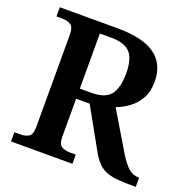

<svg xmlns="http://www.w3.org/2000/svg" viewBox="-127 -837 949 960"><g transform="rotate(20 347.5 -357.0)"><path d="M31 0V-49H64Q88 -49 106.5 -59.5Q125 -70 125 -112V-601Q125 -643 106.5 -654Q88 -665 64 -665H31V-714H336Q474 -714 539 -666.5Q604 -619 604 -526Q604 -473 583.5 -436.5Q563 -400 531 -376.5Q499 -353 464 -340L589 -131Q615 -89 638.5 -69Q662 -49 691 -49H695V0H668Q607 0 569 -7Q531 -14 506.5 -33.5Q482 -53 460 -90L336 -312H264V-112Q264 -70 282.5 -59.5Q301 -49 325 -49H358V0ZM325 -366Q400 -366 428 -403.5Q456 -441 456 -516Q456 -593 426 -626Q396 -659 323 -659H264V-366Z"/></g></svg>

Font: Noto Nastaliq Urdu SemiBold
Style: Regular
Weight: 600
Version: Version 3.007